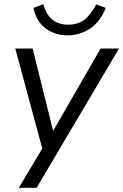

<svg xmlns="http://www.w3.org/2000/svg" viewBox="-20 -718 589 918"><path d="M70 180 182 -8 53 -486H136L234 -92L461 -486H549L155 180ZM303 -549Q244 -549 199 -581.5Q154 -614 140 -680L187 -698Q201 -647 231 -623.5Q261 -600 306 -600Q351 -600 381.5 -622Q412 -644 440 -697L486 -680Q456 -609 407.5 -579Q359 -549 303 -549Z"/></svg>

Font: Nunito Sans
Style: Italic
Weight: 400
Italic angle: -9°
Designer: Vernon Adams
Foundry: Vernon Adams
Version: Version 3.006; ttfautohint (v1.8.3)